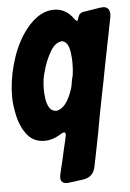

<svg xmlns="http://www.w3.org/2000/svg" viewBox="-64 -618 583 864"><g transform="rotate(-5 227.5 -186.0)"><path d="M205 205Q175 205 175 179Q175 171 177 162Q192 103 204 46Q211 16 211.5 15.5Q212 15 213 7.5Q214 0 214.5 -0.5Q215 -1 215 -2.5Q215 -4 216 -5L217 -14Q217 -23 210 -23Q203 -23 193 -16Q157 7 120 7Q70 7 41.5 -29.5Q13 -66 2 -115.5Q-9 -165 -9 -204Q-9 -272 11 -346Q31 -420 68 -478Q134 -577 213 -577Q267 -577 302 -526Q308 -518 312 -518Q315 -518 318 -528L321 -538Q328 -554 345 -556L420 -568L433 -569Q462 -569 464 -537L463 -523L421 -312Q408 -242 392 -163.5Q376 -85 363 -9L342 97L332 146Q322 190 275 196Q272 197 267.5 197Q263 197 230 202ZM186 -123Q231 -131 259 -218Q261 -224 262 -231L266 -255L271 -275Q275 -298 275 -332Q275 -355 271 -382Q264 -429 235 -433L233 -432Q206 -429 186 -396.5Q166 -364 153.5 -325.5Q141 -287 138.5 -265Q136 -243 136 -223Q136 -207 139 -183Q142 -159 152.5 -141Q163 -123 186 -123Z"/></g></svg>

Font: Bangerz
Style: Bold
Weight: 700
Designer: vernon adams
Foundry: Vernon Adams
Version: Version 2.10;February 7, 2025;FontCreator 13.0.0.2683 64-bit